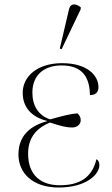

<svg xmlns="http://www.w3.org/2000/svg" viewBox="-20 -824 497 854"><path d="M254 -605 339 -783V-792C318 -808 294 -812 287 -783L246 -608ZM241 10C366 10 422 -50 422 -89C422 -104 417 -111 409 -116C389 -31 330 0 246 0C168 0 105 -39 105 -141C105 -223 155 -259 202 -279C249 -264 272 -257 302 -257C320 -257 339 -269 339 -289C339 -303 334 -311 324 -320C291 -317 256 -308 203 -293C152 -310 124 -352 124 -412C124 -492 178 -533 254 -533C350 -533 379 -476 380 -401C402 -401 418 -411 418 -436C418 -488 369 -543 256 -543C147 -543 81 -485 81 -411C81 -346 121 -303 190 -286V-285C118 -266 62 -223 62 -137C62 -56 123 10 241 10Z"/></svg>

Font: Noto Serif Display ExtraLight
Style: Regular
Weight: 200
Designer: Monotype Design Team
Foundry: Monotype Imaging Inc.
Version: Version 2.009